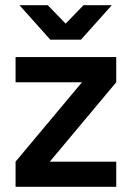

<svg xmlns="http://www.w3.org/2000/svg" viewBox="-20 -720 507 740"><path d="M55 -700 174 -567H292L411 -700H302L233 -629L164 -700ZM40 0H428V-97H172L428 -403V-500H40V-403H296L40 -97Z"/></svg>

Font: Unageo
Style: Medium
Weight: 500
Designer: Richard Sepsi
Foundry: Richard Sepsi
Version: Version 2.000